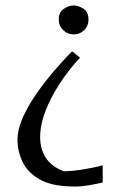

<svg xmlns="http://www.w3.org/2000/svg" viewBox="-20 -487 484 703"><path d="M250 -361Q227 -361 211 -377Q195 -393 195 -415Q195 -442 213.5 -454.5Q232 -467 250 -467Q266 -467 285 -455.5Q304 -444 304 -415Q304 -392 288 -376.5Q272 -361 250 -361ZM253 196Q172 196 126.5 170.5Q81 145 62.5 105.5Q44 66 44 24Q44 -11 61.5 -52Q79 -93 108.5 -136.5Q138 -180 173 -221.5Q208 -263 244 -299L273 -276Q232 -232 199 -181.5Q166 -131 146.5 -80.5Q127 -30 127 15Q127 57 147 89.5Q167 122 213 140Q242 140 283.5 133.5Q325 127 356 118V181Q336 186 307.5 191Q279 196 253 196Z"/></svg>

Font: Belleza
Style: Regular
Weight: 400
Designer: Eduardo Rodriguez Tunni
Foundry: Eduardo Rodriguez Tunni
Version: Version 1.003; ttfautohint (v1.8.4.7-5d5b)